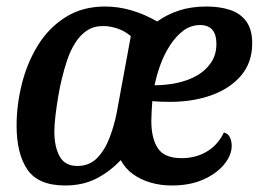

<svg xmlns="http://www.w3.org/2000/svg" viewBox="-20 -550 795 590"><path d="M180 20Q98 20 64.5 -28.5Q31 -77 31 -164Q31 -227 47 -291.5Q63 -356 96 -410Q129 -464 181 -497Q233 -530 303 -530Q344 -530 384.5 -518Q425 -506 463 -484Q494 -506 531 -518Q568 -530 615 -530Q655 -530 687 -519.5Q719 -509 737 -484Q755 -459 755 -417Q755 -358 721 -318Q687 -278 630 -257.5Q573 -237 503 -237Q490 -237 474 -237.5Q458 -238 448 -239Q447 -223 446 -207.5Q445 -192 445 -179Q445 -125 465 -94.5Q485 -64 538 -64Q582 -64 616 -84.5Q650 -105 668 -143Q682 -139 687 -127Q692 -115 692 -102Q692 -73 668.5 -44.5Q645 -16 604 2Q563 20 508 20Q473 20 442.5 11Q412 2 388.5 -15Q365 -32 351 -58Q317 -22 275.5 -1Q234 20 180 20ZM218 -40Q255 -40 279 -65Q303 -90 317 -127.5Q331 -165 338 -200L382 -439Q363 -455 340.5 -462.5Q318 -470 297 -470Q268 -470 247 -456Q226 -442 211 -418Q196 -394 186.5 -365.5Q177 -337 170 -308Q164 -284 159 -254Q154 -224 150.5 -195.5Q147 -167 147 -145Q147 -100 163 -70Q179 -40 218 -40ZM455 -288Q489 -288 523 -295Q557 -302 584.5 -317.5Q612 -333 628.5 -357.5Q645 -382 645 -415Q645 -444 632.5 -458.5Q620 -473 595 -473Q566 -473 543 -455.5Q520 -438 502 -410Q484 -382 472.5 -350Q461 -318 455 -288Z"/></svg>

Font: Sansita Swashed Light
Style: Regular
Weight: 400
Version: Version 1.003